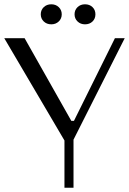

<svg xmlns="http://www.w3.org/2000/svg" viewBox="-21 -879 604 899"><path d="M280.8 0V-221.2L-1 -700.2H94.2L313 -313H325.2L517.1 -700.2H563L323.2 -225.1V0ZM219.2 -765.1Q197.8 -765.1 183.8 -778.6Q169.9 -792 169.9 -812Q169.9 -832 183.8 -845.5Q197.8 -858.9 219.2 -858.9Q240.2 -858.9 254.2 -845.5Q268.1 -832 268.1 -812Q268.1 -792 254.2 -778.6Q240.2 -765.1 219.2 -765.1ZM377 -765.1Q356 -765.1 342 -778.6Q328.1 -792 328.1 -812Q328.1 -832 342 -845.5Q356 -858.9 377 -858.9Q398.4 -858.9 412.1 -845.7Q425.8 -832.5 425.8 -812Q425.8 -791.5 412.1 -778.3Q398.4 -765.1 377 -765.1Z"/></svg>

Font: Ribes
Style: Regular
Weight: 400
Designer: Luigi Gorlero
Foundry: Collletttivo
Version: Version 2.100;Glyphs 3.2 (3217)